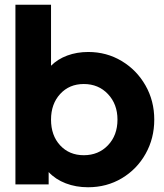

<svg xmlns="http://www.w3.org/2000/svg" viewBox="-20 -777 693 809"><path d="M185 -52V0H45V-757H195V-500Q223 -528 263.5 -543Q304 -558 352 -558Q429 -558 492.5 -520Q556 -482 593 -417Q630 -352 630 -273Q630 -194 593.5 -129Q557 -64 493.5 -26Q430 12 351 12Q300 12 257 -4.5Q214 -21 185 -52ZM333 -123Q395 -123 435 -165Q475 -207 475 -273Q475 -338 435 -380.5Q395 -423 333 -423Q272 -423 233.5 -381Q195 -339 195 -273Q195 -206 233.5 -164.5Q272 -123 333 -123Z"/></svg>

Font: BLUETTI 2.0
Style: Bold
Weight: 700
Designer: Stijn de Vries
Foundry: tokotype
Version: Version 2.005;October 31, 2023;FontCreator 14.0.0.2814 64-bi